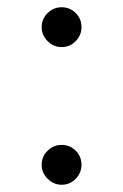

<svg xmlns="http://www.w3.org/2000/svg" viewBox="-20 -495 340 530"><path d="M95 -420Q95 -398 111.5 -381.5Q128 -365 150 -365Q173 -365 189 -381.5Q205 -398 205 -420Q205 -443 189 -459Q173 -475 150 -475Q128 -475 111.5 -459Q95 -443 95 -420ZM95 -40Q95 -18 111.5 -1.5Q128 15 150 15Q173 15 189 -1.5Q205 -18 205 -40Q205 -63 189 -79Q173 -95 150 -95Q128 -95 111.5 -79Q95 -63 95 -40Z"/></svg>

Font: Jost-400-Book
Style: Regular
Weight: 400
Version: Version 3.200; ttfautohint (v0.97) -l 8 -r 50 -G 200 -x 14 -